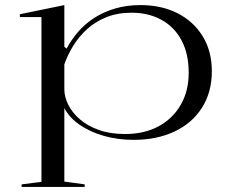

<svg xmlns="http://www.w3.org/2000/svg" viewBox="-20 -535 910 755"><path d="M65 200V190L143 180V-468H58V-479L233 -515V-351L242 -344Q260 -378 287 -409.5Q314 -441 350.5 -464.5Q387 -488 432.5 -501.5Q478 -515 532 -515Q615 -515 678 -483Q741 -451 777 -392.5Q813 -334 813 -255Q813 -172 774 -111Q735 -50 665.5 -17.5Q596 15 506 15Q444 15 389 -0.5Q334 -16 293 -44.5Q252 -73 233 -110V179L313 190V200ZM472 -8Q547 -8 603 -38Q659 -68 690.5 -122.5Q722 -177 722 -249Q722 -324 693.5 -377Q665 -430 614 -457.5Q563 -485 498 -485Q442 -485 398.5 -467.5Q355 -450 322.5 -420.5Q290 -391 268 -355Q246 -319 233 -282V-184Q233 -154 248.5 -123Q264 -92 294 -66Q324 -40 368.5 -24Q413 -8 472 -8Z"/></svg>

Font: Kalnia SemiExpanded Light
Style: Regular
Weight: 300
Width: 6
Designer: Frida Medrano
Foundry: Frida Medrano
Version: Version 1.105